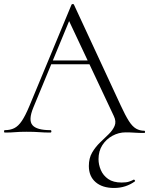

<svg xmlns="http://www.w3.org/2000/svg" viewBox="-22 -658 743 953"><path d="M544 275Q486 275 452.5 246Q419 217 419 166Q419 127 435.5 99Q452 71 475 49Q498 27 518 7.5Q538 -12 547 -33.5Q556 -55 543 -82L316 -564L335 -587L143 -123Q118 -62 139 -37Q160 -12 228 -12Q233 -12 233 -6Q233 0 228 0Q198 0 173 -2Q148 -4 110 -4Q75 -4 53.5 -2Q32 0 2 0Q-2 0 -2 -6Q-2 -12 2 -12Q29 -12 49 -22Q69 -32 86.5 -58Q104 -84 124 -132L333 -635Q335 -638 339.5 -638Q344 -638 345 -635L577 -135Q600 -85 617.5 -57.5Q635 -30 653.5 -19.5Q672 -9 694 -9Q698 -9 698 -3.5Q698 2 694 2Q666 2 645.5 0.5Q625 -1 602 -1Q567 -1 536 16Q505 33 486 62.5Q467 92 467 132Q467 159 478.5 186Q490 213 515 230.5Q540 248 582 248Q605 248 618.5 243.5Q632 239 641 234Q643 232 646.5 236Q650 240 648 242Q626 258 600 266.5Q574 275 544 275ZM214 -339 229 -358H435L442 -339Z"/></svg>

Font: Cormorant Light
Style: Regular
Weight: 300
Designer: Christian Thalmann (Catharsis Fonts)
Foundry: Catharsis Fonts
Version: Version 4.000